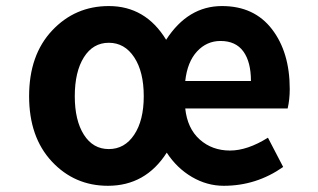

<svg xmlns="http://www.w3.org/2000/svg" viewBox="-20 -594 1040 628"><path d="M333 13.7Q223.6 13.7 149.4 -65.9Q75.2 -145.5 75.2 -279.3Q75.2 -414.1 150.4 -494.1Q225.6 -574.2 335.9 -574.2Q456.1 -574.2 523.4 -463.9Q594.7 -574.2 706.1 -574.2Q811.5 -574.2 869.6 -498.5Q927.7 -422.9 927.7 -302.7Q927.7 -268.6 920.9 -239.3H585.9Q592.8 -173.8 633.3 -137.7Q673.8 -101.6 732.4 -101.6Q789.1 -101.6 856.4 -143.6L906.2 -47.9Q818.4 13.7 711.9 13.7Q657.2 13.7 607.9 -15.1Q558.6 -43.9 525.4 -94.7Q456.1 13.7 333 13.7ZM450.2 -279.3Q450.2 -359.4 418.9 -406.7Q387.7 -454.1 335.9 -454.1Q284.2 -454.1 254.4 -406.7Q224.6 -359.4 224.6 -279.3Q224.6 -200.2 254.4 -153.3Q284.2 -106.4 335.9 -106.4Q387.7 -106.4 418.9 -153.3Q450.2 -200.2 450.2 -279.3ZM585.9 -329.1H800.8Q800.8 -391.6 775.9 -425.8Q751 -460 701.2 -460Q656.2 -460 624.5 -425.8Q592.8 -391.6 585.9 -329.1Z"/></svg>

Font: GenEi Gothic M Regular
Style: Bold
Weight: 700
Designer: o_tamon (Modified); [Source Han Sans]
Ryoko NISHIZUKA  (kana & ideographs); Paul D. Hunt (Latin, Greek & Cyrillic); Wenl
Version: Version 1.1a;Original Version 1.004